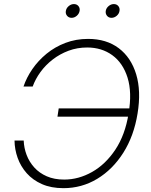

<svg xmlns="http://www.w3.org/2000/svg" viewBox="-20 -932 755 961"><path d="M297.4 9.8Q235.8 9.8 189.9 -10.5Q144 -30.8 113.8 -64.9Q83.5 -99.1 68.4 -141.6Q53.2 -184.1 52.7 -228.5H98.6Q100.1 -190.9 113.3 -156.2Q126.5 -121.6 151.6 -93.8Q176.8 -65.9 214.1 -49.6Q251.5 -33.2 301.3 -33.2Q373.5 -33.2 440.9 -71.3Q508.3 -109.4 557.4 -183.1Q606.4 -256.8 623.5 -363.3Q641.6 -469.7 618.4 -543.5Q595.2 -617.2 542 -655.8Q488.8 -694.3 416.5 -694.3Q366.7 -694.3 323 -678Q279.3 -661.6 243.7 -634Q208 -606.4 182.6 -571.5Q157.2 -536.6 143.6 -499H97.7Q112.8 -543.9 142.1 -586.4Q171.4 -628.9 213.1 -663.1Q254.9 -697.3 307.4 -717.3Q359.9 -737.3 420.9 -737.3Q512.7 -737.3 574.5 -690.7Q636.2 -644 661.6 -560.1Q687 -476.1 668.5 -363.8Q650.4 -251.5 597.2 -167.5Q543.9 -83.5 466.6 -36.9Q389.2 9.8 297.4 9.8ZM267.6 -348.1 273.9 -389.6H645L638.2 -348.1ZM538.1 -842.8Q523.9 -842.8 515.6 -853Q507.3 -863.3 509.3 -877.4Q511.7 -891.6 523.7 -901.6Q535.6 -911.6 549.8 -911.6Q564 -911.6 572.3 -901.6Q580.6 -891.6 578.1 -877.4Q576.2 -863.3 564.2 -853Q552.2 -842.8 538.1 -842.8ZM338.4 -842.8Q324.2 -842.8 315.7 -853Q307.1 -863.3 309.6 -877.4Q312 -891.6 324 -901.6Q335.9 -911.6 350.1 -911.6Q364.3 -911.6 372.6 -901.6Q380.9 -891.6 378.4 -877.4Q376 -863.3 364.3 -853Q352.5 -842.8 338.4 -842.8Z"/></svg>

Font: Inter 18pt ExtraLight
Style: Italic
Weight: 250
Italic angle: -9.3988°
Designer: Rasmus Andersson
Foundry: rsms
Version: Version 4.001;git-66647c0bb